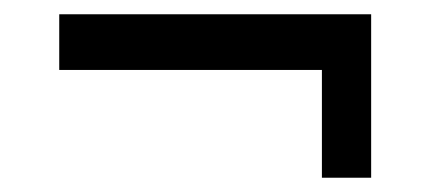

<svg xmlns="http://www.w3.org/2000/svg" viewBox="-20 -409 604 269"><path d="M431 -160V-358H500V-160ZM63 -389H500V-311H63Z"/></svg>

Font: Pathway Extreme 72pt SemiBold
Style: Regular
Weight: 600
Designer: Eduardo Rodriguez Tunni
Foundry: Eduardo Rodriguez Tunni
Version: Version 1.001;gftools[0.9.26]